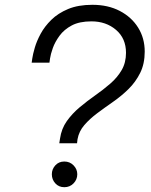

<svg xmlns="http://www.w3.org/2000/svg" viewBox="-20 -770 629 800"><path d="M227 -173 230 -192Q236 -234 258.5 -265.5Q281 -297 312 -323Q343 -349 376.5 -372.5Q410 -396 439.5 -421.5Q469 -447 487 -478Q505 -509 505 -550Q505 -610 463.5 -645.5Q422 -681 361 -681Q311 -681 279 -664Q247 -647 228 -621Q209 -595 200 -569.5Q191 -544 188.5 -526.5Q186 -509 186 -509H112Q112 -509 114.5 -526.5Q117 -544 125 -571.5Q133 -599 149.5 -629.5Q166 -660 194 -687.5Q222 -715 264 -732.5Q306 -750 365 -750Q430 -750 479 -724.5Q528 -699 555.5 -655Q583 -611 583 -555Q583 -504 564 -466Q545 -428 515.5 -399Q486 -370 451.5 -346Q417 -322 385.5 -298.5Q354 -275 331.5 -249Q309 -223 303 -190L301 -173ZM248 10Q225 10 210.5 -6Q196 -22 196 -44Q196 -65 210.5 -81Q225 -97 248 -97Q271 -97 286.5 -81Q302 -65 302 -44Q302 -22 286.5 -6Q271 10 248 10Z"/></svg>

Font: Be Vietnam Pro Light
Style: Italic
Weight: 300
Italic angle: -12°
Designer: Lam Bao, Tony Le, Vietanh Nguyen
Foundry: Yellow Type Foundry
Version: Version 1.002; ttfautohint (v1.8.3)